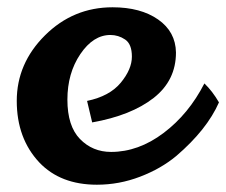

<svg xmlns="http://www.w3.org/2000/svg" viewBox="-20 -501 621 527"><path d="M283 -405Q236 -405 200.5 -352.5Q165 -300 165 -227.5Q165 -155 199.5 -119.5Q234 -84 285 -84Q360 -84 429 -136Q498 -188 541 -272Q563 -251 581 -220Q548 -145 464 -73Q422 -38 364.5 -16Q307 6 246 6Q146 6 88 -55Q26 -121 26 -224Q26 -327 103.5 -404Q181 -481 289 -481Q366 -481 414 -447.5Q462 -414 463 -357Q463 -280 401.5 -232Q340 -184 233 -165L219 -224Q281 -237 311.5 -274Q342 -311 342 -345.5Q342 -380 323.5 -392.5Q305 -405 283 -405Z"/></svg>

Font: Lily Script One
Style: Regular
Weight: 400
Designer: Julia Petretta
Foundry: Julia Petretta
Version: Version 1.002;PS 001.001;hotconv 1.0.70;makeotf.lib2.5.58329